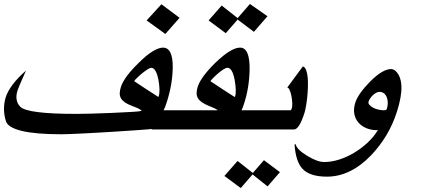

<svg xmlns="http://www.w3.org/2000/svg" viewBox="-52 -722 2153 962"><path d="M742.7 -238.3Q752 -266.6 741.7 -322.3Q730 -382.3 705.6 -382.3Q699.7 -382.3 687.7 -374.8Q675.8 -367.2 662.6 -356.7Q649.4 -346.2 637.5 -334.7Q625.5 -323.2 620.1 -315.4Q650.9 -294.9 680.7 -275.4Q710.4 -255.9 741.2 -236.3Q742.7 -237.3 742.7 -238.3ZM847.7 -632.8 776.4 -551.8 682.6 -619.6 756.8 -700.7ZM762.7 -73.2H706.1L710 -76.2Q709.5 -75.7 692.9 -74.2Q676.3 -72.8 648.4 -70.8Q620.6 -68.8 584.5 -66.4Q548.3 -64 509.3 -61.5Q470.2 -59.1 430.9 -56.9Q391.6 -54.7 357.4 -53Q323.2 -51.3 296.6 -50.3Q270 -49.3 256.8 -49.3Q127 -49.3 57.9 -65.9Q-11.2 -82.5 -22 -113.8Q-31.7 -144 -32 -174.3Q-32.2 -204.6 -23.9 -232.9Q-3.9 -296.4 78.1 -368.2Q57.6 -322.3 47.4 -298.1Q37.1 -273.9 36.1 -269.5Q19.5 -217.8 49.8 -187Q85 -151.4 330.6 -151.4Q359.9 -151.4 403.6 -152.6Q447.3 -153.8 506.8 -156.2Q573.7 -159.2 611.1 -161.4Q648.4 -163.6 658.2 -166.5Q652.8 -172.9 641.1 -178.5Q629.4 -184.1 610.8 -190.9Q588.4 -199.2 574.7 -208.5Q561 -217.8 554.4 -229Q547.9 -240.2 547.9 -254.2Q547.9 -268.1 553.7 -286.1Q569.3 -335.4 642.6 -406.7Q682.1 -446.3 712.9 -464.8Q743.7 -483.4 764.6 -483.4Q814.9 -483.4 813.5 -381.8Q812.5 -338.9 805.2 -296.9Q797.9 -254.9 783.7 -210.4Q779.3 -195.8 775.4 -186.3Q771.5 -176.8 767.6 -169.4H793.5Z M1126 -239.3Q1133.8 -264.6 1123.5 -322.8Q1112.3 -382.3 1086.9 -382.3Q1080.1 -382.3 1068.1 -374.8Q1056.2 -367.2 1043.2 -356.4Q1030.3 -345.7 1018.8 -334.2Q1007.3 -322.8 1002 -315.4Q1032.7 -294.9 1063 -275.1Q1093.3 -255.4 1124 -235.8Q1125.5 -237.3 1126 -239.3ZM993.2 -619.6 1058.6 -694.3 1138.7 -631.3 1200.2 -702.1 1288.1 -640.6 1220.2 -562.5 1138.7 -624 1079.1 -555.7ZM1149.9 -73.2H733.9L764.6 -169.4H1040Q1025.4 -179.7 996.1 -190.9Q974.1 -199.7 960.4 -209Q946.8 -218.3 939.9 -229.7Q933.1 -241.2 933.1 -255.1Q933.1 -269 938.5 -287.1Q954.6 -336.4 1027.3 -407.7Q1106 -483.4 1150.9 -483.4Q1200.2 -483.4 1198.7 -373Q1197.8 -328.6 1190.9 -285.6Q1184.1 -242.7 1169.9 -199.7Q1163.6 -179.7 1158.2 -169.4H1180.7Z M1072.3 159.7 1138.2 84.5 1214.8 144.5 1270.5 80.6 1350.6 140.6 1288.6 211.9 1213.4 151.9 1154.3 220.2ZM1474.1 -158.2Q1447.3 -73.2 1420.9 -73.2H1121.1L1151.9 -169.4H1402.3Q1407.2 -169.4 1410.2 -179.7Q1413.1 -189 1412.4 -206.3Q1411.6 -223.6 1408.2 -240.7Q1404.8 -257.8 1399.4 -270.5Q1394 -283.2 1387.2 -283.2L1465.3 -389.2Q1476.1 -386.2 1481.9 -370.8Q1487.8 -355.5 1489.7 -333Q1491.7 -310.5 1490.7 -283.9Q1489.7 -257.3 1487.1 -232.7Q1484.4 -208 1480.7 -188Q1477.1 -168 1474.1 -158.2Z M1886.7 -177.7Q1891.1 -192.9 1890.9 -207.8Q1890.6 -222.7 1886 -234.6Q1881.3 -246.6 1872.1 -254.2Q1862.8 -261.7 1849.1 -261.7Q1841.3 -261.7 1832.8 -257.1Q1824.2 -252.4 1816.7 -245.4Q1809.1 -238.3 1803.2 -230Q1797.4 -221.7 1794.9 -213.9Q1792 -205.1 1798.3 -197.3Q1804.7 -189.5 1816.2 -183.1Q1827.6 -176.8 1842.5 -173.1Q1857.4 -169.4 1872.1 -169.4Q1884.3 -169.4 1886.7 -177.7ZM1937 -163.1Q1917 -100.1 1884.8 -45.9Q1852.5 8.3 1808.1 55.2Q1704.6 163.1 1585.9 163.1Q1499.5 163.1 1462.9 123Q1429.7 86.9 1423.8 2.4L1429.2 0Q1431.6 13.2 1446.3 28.1Q1460.9 43 1488.8 59.6Q1538.1 89.8 1573.2 89.8Q1608.4 89.8 1647 77.6Q1685.5 65.4 1721.9 43.7Q1758.3 22 1789.8 -7.3Q1821.3 -36.6 1841.8 -70.8Q1840.3 -69.8 1836.9 -69.8Q1806.6 -69.8 1782.5 -80.3Q1758.3 -90.8 1742.9 -109.1Q1727.5 -127.4 1723.1 -152.6Q1718.8 -177.7 1728 -207Q1741.2 -250.5 1801.3 -312Q1833.5 -344.7 1860.1 -360.4Q1886.7 -376 1907.2 -376Q1913.1 -376 1919.4 -373.3Q1925.8 -370.6 1931.2 -365.2Q1957 -340.3 1959.2 -290Q1961.4 -239.7 1937 -163.1Z"/></svg>

Font: XB Khoramshahr
Style: Italic
Weight: 400
Italic angle: -12°
Designer: Behnam
Foundry: Irmug
Version: Version 8.005 2009